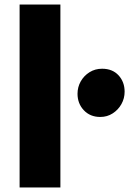

<svg xmlns="http://www.w3.org/2000/svg" viewBox="-20 -832 573 852"><path d="M67 0V-812H248V0ZM425 -313Q380 -313 352 -342.8Q324 -372.5 324 -416Q324 -445.5 338.2 -470.8Q352.5 -496 377.2 -511.5Q402 -527 433 -527Q479 -527 506 -497.8Q533 -468.5 533 -425Q533 -395.5 518.8 -370Q504.5 -344.5 480 -328.8Q455.5 -313 425 -313Z"/></svg>

Font: Koeln Type Sans ExtraBold
Style: Regular
Weight: 800
Designer: Eben Sorkin
Foundry: Eben Sorkin
Version: Version 2.001